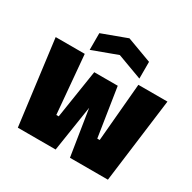

<svg xmlns="http://www.w3.org/2000/svg" viewBox="-167 -935 1106 1104"><g transform="rotate(30 386.0 -383.0)"><path d="M87 0 15 -560H208L242 -174H258L308 -496H464L514 -174H530L564 -560H757L685 0H433L385 -304L338 0ZM221 -594V-705L386 -766L551 -705V-594L386 -655Z"/></g></svg>

Font: Tektur SemiCondensed ExtraBold
Style: Regular
Weight: 800
Width: 4
Designer: Adam Jagosz
Foundry: Adam Jagosz
Version: Version 1.005;gftools[0.9.30]